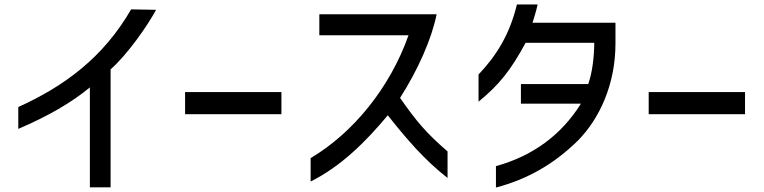

<svg xmlns="http://www.w3.org/2000/svg" viewBox="-20 -767 3427 861"><path d="M680 -723 568 -725C442 -507 267 -380 62 -287V-189C196 -246 302 -308 383 -375V73H476V-456C550 -521 640 -649 680 -723Z M1242 -354H810V-255H1242Z M1412 -609H1812C1729 -374 1564 -171 1373 -58V47C1509 -21 1619 -130 1719 -250C1803 -144 1884 -49 1987 31V-88C1891 -171 1848 -222 1774 -328C1854 -453 1916 -593 1938 -703H1412Z M2391 -747H2298C2266 -613 2206 -517 2126 -433V-311C2219 -387 2271 -453 2337 -575H2645C2644 -502 2635 -440 2618 -390H2316V-302H2585C2497 -161 2368 -67 2204 -22V74C2345 37 2464 -31 2571 -136C2666 -232 2740 -385 2740 -572V-665H2368C2375 -688 2384 -715 2391 -747Z M3321 -354H2889V-255H3321Z"/></svg>

Font: コーポレート・ロゴ ver3 Medium
Style: Regular
Weight: 500
Designer: [KANA_main] LOGOTYPE.JP [Source Han Sans] Ryoko NISHIZUKA 西塚涼子 (kana, bopomofo & ideographs); Paul D. Hunt (Latin, Greek
Version: Version 12.001;FEAKit 1.0